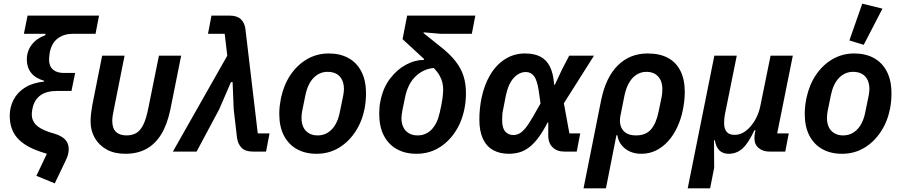

<svg xmlns="http://www.w3.org/2000/svg" viewBox="-20 -825 4908 1045"><path d="M500 -641H376Q328 -641 294.5 -616Q261 -591 251 -540Q250 -532 248.5 -522Q247 -512 247 -501Q247 -465 268 -446.5Q289 -428 327 -428H389L369 -330H291Q231 -330 198.5 -305Q166 -280 157 -235Q155 -227 154 -219Q153 -211 153 -202Q153 -170 174.5 -147Q196 -124 245 -107L281 -96Q318 -84 336 -64Q354 -44 354 -13Q354 2 350 17Q346 32 337 50L278 173L178 132L235 12L201 1Q114 -28 73.5 -75Q33 -122 33 -195Q33 -242 54 -282.5Q75 -323 117 -349Q159 -375 220 -381L221 -385Q173 -399 149.5 -428.5Q126 -458 126 -501Q126 -547 153 -582Q180 -617 226 -633L228 -641H110L130 -740H519Z M658 -522 602 -241Q597 -216 594 -199.5Q591 -183 591 -167Q591 -127 611 -107.5Q631 -88 669 -88Q698 -88 720 -100Q742 -112 758.5 -143.5Q775 -175 787 -235L845 -522H966L907 -228Q890 -147 857.5 -94Q825 -41 776.5 -14.5Q728 12 662 12Q603 12 561 -11Q519 -34 496 -74Q473 -114 473 -164Q473 -185 475.5 -205.5Q478 -226 482 -251L536 -522Z M1217 -522 1203 -641H1112L1131 -740H1230Q1270 -740 1291 -720.5Q1312 -701 1316 -665L1383 -99H1447L1428 0H1356Q1316 0 1295.5 -20Q1275 -40 1270 -75L1252 -230L1246 -378H1237L1173 -230L1050 0H921Z M1703 12Q1641 12 1595.5 -13.5Q1550 -39 1525 -87.5Q1500 -136 1500 -205Q1500 -228 1502.5 -249Q1505 -270 1509 -290Q1524 -362 1560.5 -416.5Q1597 -471 1650.5 -502.5Q1704 -534 1770 -534Q1831 -534 1876.5 -509Q1922 -484 1947 -435.5Q1972 -387 1972 -317Q1972 -295 1970 -273.5Q1968 -252 1964 -232Q1950 -162 1913 -106.5Q1876 -51 1822.5 -19.5Q1769 12 1703 12ZM1709 -88Q1754 -88 1786 -121Q1818 -154 1830 -217L1848 -305Q1849 -312 1850.5 -321Q1852 -330 1852 -340Q1852 -368 1842 -389.5Q1832 -411 1812 -422.5Q1792 -434 1763 -434Q1719 -434 1687 -401.5Q1655 -369 1642 -306L1624 -217Q1623 -211 1622 -202Q1621 -193 1621 -182Q1621 -154 1631 -133Q1641 -112 1661 -100Q1681 -88 1709 -88Z M2548 -641H2378L2286 -649L2285 -645L2375 -573Q2429 -531 2459.5 -491.5Q2490 -452 2503 -410.5Q2516 -369 2516 -319Q2516 -297 2514 -275.5Q2512 -254 2508 -234Q2494 -162 2457 -106.5Q2420 -51 2366.5 -19.5Q2313 12 2247 12Q2185 12 2139.5 -13.5Q2094 -39 2069 -87.5Q2044 -136 2044 -205Q2044 -224 2045.5 -242Q2047 -260 2051 -277Q2065 -347 2102.5 -396.5Q2140 -446 2189 -472.5Q2238 -499 2287 -499L2293 -531L2310 -482Q2306 -487 2300.5 -492.5Q2295 -498 2288 -504L2171 -612L2196 -740H2567ZM2392 -337Q2392 -358 2387.5 -376.5Q2383 -395 2372 -414.5Q2361 -434 2341 -455Q2309 -452 2283.5 -439Q2258 -426 2238 -405.5Q2218 -385 2205 -357.5Q2192 -330 2185 -297Q2175 -252 2170 -224Q2165 -196 2165 -182Q2165 -154 2175 -133Q2185 -112 2205 -100Q2225 -88 2253 -88Q2298 -88 2329 -120Q2360 -152 2373 -211Q2384 -258 2388 -287.5Q2392 -317 2392 -337Z M3138 -99 3119 0H3051Q3011 0 2987 -24Q2963 -48 2964 -92V-159H2961Q2935 -109 2910.5 -76Q2886 -43 2860.5 -23.5Q2835 -4 2807.5 4Q2780 12 2750 12Q2699 12 2663 -8.5Q2627 -29 2608 -70.5Q2589 -112 2589 -174Q2589 -205 2592 -233.5Q2595 -262 2600 -288Q2615 -362 2648 -417.5Q2681 -473 2729.5 -503.5Q2778 -534 2837 -534Q2888 -534 2921.5 -516.5Q2955 -499 2973.5 -461.5Q2992 -424 2996 -364H3000L3039 -447L3078 -522H3213L3049 -263L3079 -99ZM2775 -90Q2790 -90 2806 -98Q2822 -106 2840 -128Q2858 -150 2881 -190L2922 -262L2912 -332Q2903 -390 2886 -411.5Q2869 -433 2842 -433Q2806 -433 2776.5 -401.5Q2747 -370 2733 -304L2719 -232Q2715 -215 2714 -201.5Q2713 -188 2713 -171Q2713 -128 2730 -109Q2747 -90 2775 -90Z M3156 200 3252 -281Q3278 -406 3343.5 -470Q3409 -534 3505 -534Q3570 -534 3614.5 -510.5Q3659 -487 3683 -440Q3707 -393 3707 -325Q3707 -299 3704 -273.5Q3701 -248 3696 -224Q3686 -175 3665.5 -131.5Q3645 -88 3616 -56Q3587 -24 3550.5 -6Q3514 12 3471 12Q3418 12 3382.5 -16Q3347 -44 3340 -89H3335L3278 200ZM3442 -88Q3494 -88 3522.5 -120Q3551 -152 3564 -215L3582 -302Q3583 -309 3584 -319Q3585 -329 3585 -341Q3585 -369 3575 -389.5Q3565 -410 3546 -422Q3527 -434 3498 -434Q3470 -434 3446 -419.5Q3422 -405 3405 -376.5Q3388 -348 3379 -306L3357 -196Q3351 -167 3357.5 -142.5Q3364 -118 3384.5 -103Q3405 -88 3442 -88Z M3845 200H3723L3868 -522H3990L3927 -210Q3924 -196 3922.5 -181Q3921 -166 3921 -156Q3921 -125 3934.5 -108Q3948 -91 3978 -91Q4004 -91 4025.5 -103.5Q4047 -116 4065 -137Q4085 -160 4098.5 -188.5Q4112 -217 4118 -247L4174 -522H4295L4210 -99H4273L4254 0H4168Q4132 0 4109 -19.5Q4086 -39 4086 -73Q4086 -80 4087 -88.5Q4088 -97 4089 -103L4092 -116H4086Q4053 -45 4021 -16.5Q3989 12 3946 12Q3913 12 3894.5 -7.5Q3876 -27 3871 -61H3866L3867 88Z M4563 12Q4501 12 4455.5 -13.5Q4410 -39 4385 -87.5Q4360 -136 4360 -205Q4360 -228 4362.5 -249Q4365 -270 4369 -290Q4384 -362 4420.5 -416.5Q4457 -471 4510.5 -502.5Q4564 -534 4630 -534Q4691 -534 4736.5 -509Q4782 -484 4807 -435.5Q4832 -387 4832 -317Q4832 -295 4830 -273.5Q4828 -252 4824 -232Q4810 -162 4773 -106.5Q4736 -51 4682.5 -19.5Q4629 12 4563 12ZM4569 -88Q4614 -88 4646 -121Q4678 -154 4690 -217L4708 -305Q4709 -312 4710.5 -321Q4712 -330 4712 -340Q4712 -368 4702 -389.5Q4692 -411 4672 -422.5Q4652 -434 4623 -434Q4579 -434 4547 -401.5Q4515 -369 4502 -306L4484 -217Q4483 -211 4482 -202Q4481 -193 4481 -182Q4481 -154 4491 -133Q4501 -112 4521 -100Q4541 -88 4569 -88ZM4783 -778 4681 -581 4603 -605 4673 -805Z"/></svg>

Font: IBM Plex Sans SemiBold
Style: Italic
Weight: 600
Italic angle: -11.31°
Designer: Mike Abbink, Paul van der Laan, Pieter van Rosmalen
Foundry: Bold Monday
Version: Version 3.201